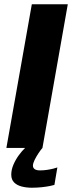

<svg xmlns="http://www.w3.org/2000/svg" viewBox="-20 -695 350 902"><path d="M10 0H179.4L298.5 -675H129.5ZM129.4 186.9Q153.2 186.9 175.4 184.6Q197.6 182.2 214.1 178.9Q230.5 175.5 235.6 173.7L249.5 91.6Q243.5 93.9 229.8 97.4Q216.1 100.9 199.7 103.2Q183.4 105.5 168.3 105.5Q150.9 105.5 142.8 99.5Q134.7 93.5 134.7 83.5Q134.7 72.6 142.6 56.4Q150.6 40.2 161.2 24.3Q171.8 8.5 179.4 0H97.9Q83.5 13.6 68.2 34.5Q53 55.4 42.9 79.1Q32.9 102.9 32.9 125.3Q32.9 148.9 46.5 162.3Q60.1 175.7 82.2 181.3Q104.4 186.9 129.4 186.9Z"/></svg>

Font: Anybody Thin
Style: Italic
Weight: 100
Italic angle: -10°
Designer: Tyler Finck
Foundry: Etcetera Type Company
Version: Version 1.114;gftools[0.9.25]